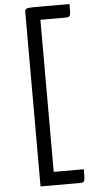

<svg xmlns="http://www.w3.org/2000/svg" viewBox="-65 -858 516 1093"><g transform="rotate(-5 192.5 -311.0)"><path d="M121 199V-796Q121 -807 124 -812Q127 -817 140 -819Q153 -821 184 -821H376Q376 -788 375 -772Q374 -756 368.5 -751Q363 -746 349 -746H203V123H375Q375 160 373.5 176Q372 192 366 195.5Q360 199 348 199Z"/></g></svg>

Font: Yanone Kaffeesatz ExtraLight
Style: Regular
Weight: 400
Version: Version 2.003